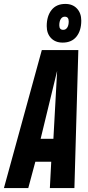

<svg xmlns="http://www.w3.org/2000/svg" viewBox="-57 -958 450 978"><path d="M-37 0 156 -703H342L322 0H197L204 -134H123L87 0ZM150 -251H215L234 -597ZM262 -741Q225 -741 203 -764Q181 -787 181 -825Q181 -876 205.5 -907Q230 -938 276 -938Q313 -938 335 -914.5Q357 -891 357 -853Q357 -802 332.5 -771.5Q308 -741 262 -741ZM265 -806Q278 -806 285.5 -817.5Q293 -829 293 -849Q293 -873 273 -873Q260 -873 252.5 -861Q245 -849 245 -829Q245 -806 265 -806Z"/></svg>

Font: Georama ExtraCondensed
Style: Bold Italic
Weight: 700
Width: 2
Italic angle: -9°
Designer: Jean-Baptiste Levee
Foundry: Production Type
Version: Version 1.000